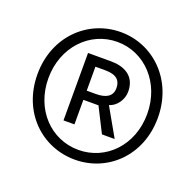

<svg xmlns="http://www.w3.org/2000/svg" viewBox="-86 -878 621 610"><g transform="rotate(20 224.5 -573.5)"><path d="M225 -358C335 -358 428 -444 428 -573C428 -701 335 -789 225 -789C114 -789 21 -701 21 -573C21 -444 114 -358 225 -358ZM225 -391C132 -391 58 -467 58 -573C58 -678 132 -756 225 -756C318 -756 392 -678 392 -573C392 -467 318 -391 225 -391ZM149 -463H186V-546H237L279 -463H322L268 -558C292 -565 311 -591 311 -619C311 -673 270 -691 227 -691H149ZM186 -577V-658H220C259 -658 272 -641 272 -617C272 -588 250 -577 217 -577Z"/></g></svg>

Font: Noto Sans SC Light
Style: Regular
Weight: 300
Designer: Ryoko NISHIZUKA 西塚涼子 (kana, bopomofo & ideographs); Paul D. Hunt (Latin, Greek & Cyrillic); Sandoll Communications 산돌커뮤니
Foundry: Adobe
Version: Version 2.004;hotconv 1.0.118;makeotfexe 2.5.65603